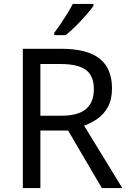

<svg xmlns="http://www.w3.org/2000/svg" viewBox="-20 -964 662 984"><path d="M294 -714Q427 -714 490.5 -663.5Q554 -613 554 -511Q554 -454 533 -416Q512 -378 479.5 -355.5Q447 -333 411 -320L607 0H502L329 -295H187V0H97V-714ZM289 -636H187V-371H294Q381 -371 421 -405.5Q461 -440 461 -507Q461 -577 419 -606.5Q377 -636 289 -636ZM459 -934Q447 -916 422 -887.5Q397 -859 368.5 -830.5Q340 -802 316 -784H258V-796Q273 -815 290.5 -841Q308 -867 325 -894.5Q342 -922 353 -944H459Z"/></svg>

Font: Noto Sans Pau Cin Hau
Style: Regular
Weight: 400
Designer: Monotype Design Team
Foundry: Monotype Imaging Inc.
Version: Version 2.002; ttfautohint (v1.8.4.7-5d5b)